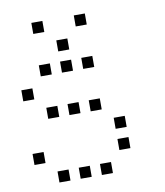

<svg xmlns="http://www.w3.org/2000/svg" viewBox="-84 -846 768 891"><g transform="rotate(-10 300.0 -400.0)"><path d="M125 -776Q124 -776 124 -776Q124 -776 124 -775V-725Q124 -724 124 -724Q124 -724 125 -724H175Q176 -724 176 -724Q176 -724 176 -725V-775Q176 -776 176 -776Q176 -776 175 -776ZM325 -776Q324 -776 324 -776Q324 -776 324 -775V-725Q324 -724 324 -724Q324 -724 325 -724H375Q376 -724 376 -724Q376 -724 376 -725V-775Q376 -776 376 -776Q376 -776 375 -776ZM225 -676Q224 -676 224 -676Q224 -676 224 -675V-625Q224 -624 224 -624Q224 -624 225 -624H275Q276 -624 276 -624Q276 -624 276 -625V-675Q276 -676 276 -676Q276 -676 275 -676ZM125 -576Q124 -576 124 -576Q124 -576 124 -575V-525Q124 -524 124 -524Q124 -524 125 -524H175Q176 -524 176 -524Q176 -524 176 -525V-575Q176 -576 176 -576Q176 -576 175 -576ZM225 -576Q224 -576 224 -576Q224 -576 224 -575V-525Q224 -524 224 -524Q224 -524 225 -524H275Q276 -524 276 -524Q276 -524 276 -525V-575Q276 -576 276 -576Q276 -576 275 -576ZM325 -576Q324 -576 324 -576Q324 -576 324 -575V-525Q324 -524 324 -524Q324 -524 325 -524H375Q376 -524 376 -524Q376 -524 376 -525V-575Q376 -576 376 -576Q376 -576 375 -576ZM25 -476Q24 -476 24 -476Q24 -476 24 -475V-425Q24 -424 24 -424Q24 -424 25 -424H75Q76 -424 76 -424Q76 -424 76 -425V-475Q76 -476 76 -476Q76 -476 75 -476ZM125 -376Q124 -376 124 -376Q124 -376 124 -375V-325Q124 -324 124 -324Q124 -324 125 -324H175Q176 -324 176 -324Q176 -324 176 -325V-375Q176 -376 176 -376Q176 -376 175 -376ZM225 -376Q224 -376 224 -376Q224 -376 224 -375V-325Q224 -324 224 -324Q224 -324 225 -324H275Q276 -324 276 -324Q276 -324 276 -325V-375Q276 -376 276 -376Q276 -376 275 -376ZM325 -376Q324 -376 324 -376Q324 -376 324 -375V-325Q324 -324 324 -324Q324 -324 325 -324H375Q376 -324 376 -324Q376 -324 376 -325V-375Q376 -376 376 -376Q376 -376 375 -376ZM425 -276Q424 -276 424 -276Q424 -276 424 -275V-225Q424 -224 424 -224Q424 -224 425 -224H475Q476 -224 476 -224Q476 -224 476 -225V-275Q476 -276 476 -276Q476 -276 475 -276ZM25 -176Q24 -176 24 -176Q24 -176 24 -175V-125Q24 -124 24 -124Q24 -124 25 -124H75Q76 -124 76 -124Q76 -124 76 -125V-175Q76 -176 76 -176Q76 -176 75 -176ZM425 -176Q424 -176 424 -176Q424 -176 424 -175V-125Q424 -124 424 -124Q424 -124 425 -124H475Q476 -124 476 -124Q476 -124 476 -125V-175Q476 -176 476 -176Q476 -176 475 -176ZM125 -76Q124 -76 124 -76Q124 -76 124 -75V-25Q124 -24 124 -24Q124 -24 125 -24H175Q176 -24 176 -24Q176 -24 176 -25V-75Q176 -76 176 -76Q176 -76 175 -76ZM225 -76Q224 -76 224 -76Q224 -76 224 -75V-25Q224 -24 224 -24Q224 -24 225 -24H275Q276 -24 276 -24Q276 -24 276 -25V-75Q276 -76 276 -76Q276 -76 275 -76ZM325 -76Q324 -76 324 -76Q324 -76 324 -75V-25Q324 -24 324 -24Q324 -24 325 -24H375Q376 -24 376 -24Q376 -24 376 -25V-75Q376 -76 376 -76Q376 -76 375 -76Z"/></g></svg>

Font: Doto
Style: Regular
Weight: 400
Monospace: yes
Version: Version 1.000